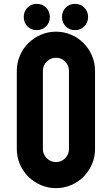

<svg xmlns="http://www.w3.org/2000/svg" viewBox="-20 -974 580 994"><path d="M270 -810Q312 -810 349 -794Q386 -778 413 -750.5Q440 -723 456 -686Q472 -649 472 -607V-202Q472 -160 456 -123.5Q440 -87 413 -59.5Q386 -32 349 -16Q312 0 270 0Q228 0 191 -16Q154 -32 126.5 -59.5Q99 -87 83 -123.5Q67 -160 67 -202V-607Q67 -649 83 -686Q99 -723 126.5 -750.5Q154 -778 191 -794Q228 -810 270 -810ZM337 -607Q337 -635 317.5 -655Q298 -675 270 -675Q242 -675 222 -655Q202 -635 202 -607V-202Q202 -175 222 -155Q242 -135 270 -135Q298 -135 317.5 -155Q337 -175 337 -202ZM301 -886Q301 -915 320 -934.5Q339 -954 368 -954Q397 -954 416.5 -934.5Q436 -915 436 -886Q436 -857 416.5 -837.5Q397 -818 368 -818Q339 -818 320 -837.5Q301 -857 301 -886ZM103 -886Q103 -915 122 -934.5Q141 -954 170 -954Q199 -954 218.5 -934.5Q238 -915 238 -886Q238 -857 218.5 -837.5Q199 -818 170 -818Q141 -818 122 -837.5Q103 -857 103 -886Z"/></svg>

Font: Transit CAT
Style: Regular
Weight: 400
Designer: Peter Wiegel
Foundry: Peter Wiegel
Version: 1.000